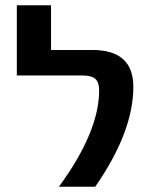

<svg xmlns="http://www.w3.org/2000/svg" viewBox="-20 -710 566 730"><path d="M204 0Q357 -209 357 -367Q357 -397 342.5 -410Q328 -423 294 -423H44V-690H174V-520H331Q487 -520 487 -380Q487 -209 342 0Z"/></svg>

Font: M PLUS 1p
Style: Bold
Weight: 700
Version: Version 1.062